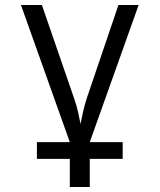

<svg xmlns="http://www.w3.org/2000/svg" viewBox="-20 -570 640 770"><path d="M128 67V0H260L64 -550H148L277 -176Q288 -145 293.5 -118.5Q299 -92 303 -73Q307 -92 312.5 -118.5Q318 -145 328 -176L455 -550H536L340 0H472V67H340V180H260V67Z"/></svg>

Font: Pitagon Sans Mono Light
Style: Regular
Weight: 300
Monospace: yes
Designer: Travis Tran
Foundry: Pitagon
Version: Version 1.001; ttfautohint (v1.8.4.7-5d5b);gftools[0.9.26]